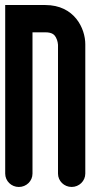

<svg xmlns="http://www.w3.org/2000/svg" viewBox="-28 -737 412 757"><path d="M308.3 -52.6V-562.5C308.3 -624.4 266 -717.2 150.4 -717.2H-7.5V-52.6C-7.5 -23.5 16.5 0.2 46.3 0.2C76 0.2 100.1 -23.3 100.1 -52.3V-609.6H150.4C179.1 -609.6 187.2 -599 192.5 -589.4C199.8 -576.3 200.6 -561.7 200.7 -560.4V-52.4C200.7 -23.4 224.8 0.1 254.5 0.1C284.2 0.1 308.3 -23.5 308.3 -52.6Z"/></svg>

Font: Cactron
Style: Bold
Weight: 900
Version: Version 1.0